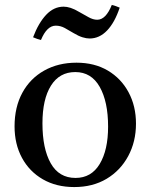

<svg xmlns="http://www.w3.org/2000/svg" viewBox="-20 -746 611 778"><path d="M281 12Q208 12 153.5 -19.5Q99 -51 69 -106.5Q39 -162 39 -234Q39 -312 70.5 -370Q102 -428 159 -460Q216 -492 290 -492Q363 -492 417 -460Q471 -428 501 -372Q531 -316 531 -245Q531 -172 499.5 -113.5Q468 -55 412 -21.5Q356 12 281 12ZM152 -246Q152 -144 185.5 -84.5Q219 -25 286 -25Q350 -25 384 -81.5Q418 -138 418 -233Q418 -334 384 -394Q350 -454 285 -454Q221 -454 186.5 -399Q152 -344 152 -246ZM433 -726Q442 -724 450 -721Q458 -718 465 -715Q445 -655 414 -622.5Q383 -590 343 -590Q330 -590 314 -595Q298 -600 278 -612Q260 -623 242.5 -632.5Q225 -642 206 -642Q170 -642 146 -584Q132 -587 114 -595Q136 -653 167 -686Q198 -719 238 -719Q251 -719 266.5 -714Q282 -709 302 -697Q320 -687 338.5 -676.5Q357 -666 374 -666Q409 -666 433 -726Z"/></svg>

Font: Castoro
Style: Regular
Weight: 400
Designer: John Hudson
Foundry: Tiro Typeworks Ltd.
Version: Version 2.04